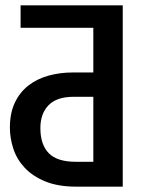

<svg xmlns="http://www.w3.org/2000/svg" viewBox="-20 -714 540 718"><path d="M57 -694H439V-16H265Q197 -16 149.5 -35.5Q102 -55 72.5 -86.5Q43 -118 30 -157.5Q17 -197 17 -237Q17 -291 35.5 -330Q54 -369 86 -394Q118 -419 161 -431Q204 -443 252 -443H329V-610H57ZM131 -235Q131 -173 162.5 -141Q194 -109 263 -109H329V-352H255Q192 -352 161.5 -320.5Q131 -289 131 -235Z"/></svg>

Font: D2Coding ligature
Style: Bold
Weight: 700
Monospace: yes
Designer: Yong-Rak Park; Jeong-Hwan Yoon; Sang-Min Lee;
Foundry: NHN Corporation
Version: Version 1.3.2; Build 20180524